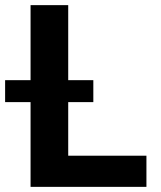

<svg xmlns="http://www.w3.org/2000/svg" viewBox="-59 -727 625 747"><path d="M59.9 -707H206.4V-121.2H510.7V0H59.9ZM-39.1 -415.1H304.1V-329.7H-39.1Z"/></svg>

Font: Pretendard GOV Variable
Style: Regular
Weight: 400
Designer: Base glyphs from Inter by Rasmus Andersson; Hangul glyphs from Noto Sans CJK(Source Han Sans) by Jang Soo-young and Kang
Foundry: Kil Hyung-jin
Version: Version 1.307;Glyphs 3.2 (3192)